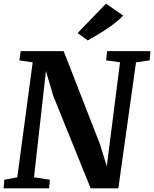

<svg xmlns="http://www.w3.org/2000/svg" viewBox="-20 -1020 835 1040"><path d="M-0.3 0 3.4 -46.4 73.6 -59.5 157 -682.3 84.6 -693 92 -743H324.9L521.6 -238.5L558.5 -119.4L630.1 -682.6L554.9 -693L559.9 -743H795L790.6 -693L716.7 -682.3L621 0H471.1L268.5 -500.5L228.8 -635.3L164.2 -59.8L250.3 -46.4L245.9 0ZM455.1 -800.9 400.2 -841.2 554.2 -1000.2 647.2 -935.6Q617.9 -905.7 582.9 -880.5Q547.9 -855.4 514.4 -835.5Q480.9 -815.7 455.1 -800.9Z"/></svg>

Font: Merriweather Light
Style: Italic
Weight: 300
Italic angle: -7.8°
Designer: Eben Sorkin
Foundry: Eben Sorkin
Version: Version 2.101